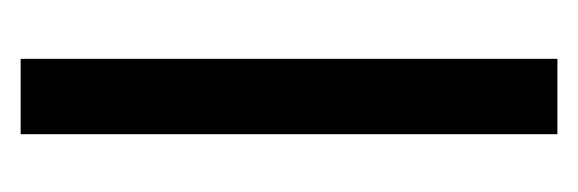

<svg xmlns="http://www.w3.org/2000/svg" viewBox="-207 -353 560 186"><g transform="rotate(90 73.0 -260.0)"><path d="M110 -520H37V0H110Z"/></g></svg>

Font: Non Bureau Light
Style: Regular
Weight: 300
Designer: Jona Saucedo
Foundry: Non Foundry
Version: Version 1.000;FEAKit 1.0